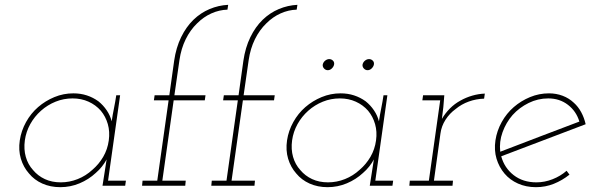

<svg xmlns="http://www.w3.org/2000/svg" viewBox="-20 -770 2449 796"><path d="M62 -188Q56 -147 66.5 -112Q77 -77 100 -51Q122 -24 155.5 -9Q189 6 230 6Q272 6 310 -10Q348 -26 377 -53Q391 -65 402.5 -79.5Q414 -94 422 -109Q420 -94 417.5 -80Q415 -66 413 -51L405 0H499L502 -21H428L478 -375H462Q458 -348 452.5 -321Q447 -294 443 -267Q437 -291 422.5 -312.5Q408 -334 388 -350Q366 -366 340 -374.5Q314 -383 284 -383Q243 -383 205.5 -367.5Q168 -352 138 -326Q108 -300 88 -264Q68 -228 62 -188ZM83 -188Q88 -224 105.5 -255.5Q123 -287 150 -311Q177 -335 210.5 -348.5Q244 -362 281 -362Q317 -362 347 -348.5Q377 -335 398 -311Q418 -287 427 -255.5Q436 -224 431 -188Q426 -151 408 -120Q390 -89 363 -66Q336 -41 302 -27.5Q268 -14 232 -14Q195 -14 166 -27.5Q137 -41 117 -65Q96 -88 87 -119.5Q78 -151 83 -188Z M571 -21 569 0H748L750 -21H653L700 -354H829L832 -375H703L724 -521Q731 -569 750 -607.5Q769 -646 797 -673Q824 -700 856.5 -714.5Q889 -729 923 -730L926 -750Q886 -748 849 -732.5Q812 -717 782 -688Q752 -659 731 -616Q710 -573 702 -518L682 -375H621L618 -354H679L632 -21Z M858 -21 856 0H1035L1037 -21H940L987 -354H1116L1119 -375H990L1011 -521Q1018 -569 1037 -607.5Q1056 -646 1084 -673Q1111 -700 1143.5 -714.5Q1176 -729 1210 -730L1213 -750Q1173 -748 1136 -732.5Q1099 -717 1069 -688Q1039 -659 1018 -616Q997 -573 989 -518L969 -375H908L905 -354H966L919 -21Z M1170 -188Q1164 -147 1174.5 -112Q1185 -77 1208 -51Q1230 -24 1263.5 -9Q1297 6 1338 6Q1380 6 1418 -10Q1456 -26 1485 -53Q1499 -65 1510.5 -79.5Q1522 -94 1530 -109Q1528 -94 1525.5 -80Q1523 -66 1521 -51L1513 0H1607L1610 -21H1536L1586 -375H1570Q1566 -348 1560.5 -321Q1555 -294 1551 -267Q1545 -291 1530.5 -312.5Q1516 -334 1496 -350Q1474 -366 1448 -374.5Q1422 -383 1392 -383Q1351 -383 1313.5 -367.5Q1276 -352 1246 -326Q1216 -300 1196 -264Q1176 -228 1170 -188ZM1191 -188Q1196 -224 1213.5 -255.5Q1231 -287 1258 -311Q1285 -335 1318.5 -348.5Q1352 -362 1389 -362Q1425 -362 1455 -348.5Q1485 -335 1506 -311Q1526 -287 1535 -255.5Q1544 -224 1539 -188Q1534 -151 1516 -120Q1498 -89 1471 -66Q1444 -41 1410 -27.5Q1376 -14 1340 -14Q1303 -14 1274 -27.5Q1245 -41 1225 -65Q1204 -88 1195 -119.5Q1186 -151 1191 -188ZM1483 -502Q1482 -493 1488.5 -486Q1495 -479 1504 -479Q1513 -479 1520.5 -486Q1528 -493 1530 -502Q1532 -512 1525.5 -518.5Q1519 -525 1510 -525Q1501 -525 1493 -518.5Q1485 -512 1483 -502ZM1318 -502Q1317 -493 1323.5 -486Q1330 -479 1339 -479Q1348 -479 1355.5 -486Q1363 -493 1365 -502Q1367 -512 1360.5 -518.5Q1354 -525 1345 -525Q1336 -525 1328 -518.5Q1320 -512 1318 -502Z M1679 -21 1677 0H1856L1858 -21H1779L1806 -216Q1810 -247 1827 -273.5Q1844 -300 1869 -318Q1893 -338 1923.5 -349Q1954 -360 1987 -361L1990 -382Q1964 -381 1938 -373.5Q1912 -366 1889 -353Q1865 -340 1845.5 -320.5Q1826 -301 1812 -277Q1814 -291 1815 -301.5Q1816 -312 1818 -326L1822 -375H1734L1731 -354H1805L1758 -21Z M2253 -362Q2300 -362 2334.5 -335.5Q2369 -309 2382 -266Q2300 -235 2218.5 -204Q2137 -173 2054 -141Q2049 -182 2063.5 -222Q2078 -262 2105 -293Q2133 -324 2171.5 -343Q2210 -362 2253 -362ZM2408 -255Q2402 -282 2389.5 -305Q2377 -328 2359 -344Q2339 -363 2312.5 -373Q2286 -383 2256 -383Q2215 -383 2177.5 -367.5Q2140 -352 2110 -326Q2080 -300 2060 -264Q2040 -228 2034 -188Q2028 -147 2038.5 -112Q2049 -77 2072 -50Q2094 -24 2127.5 -9Q2161 6 2202 6Q2241 6 2276 -8Q2311 -22 2341 -46Q2338 -50 2335 -54Q2332 -58 2329 -62Q2304 -40 2271 -27Q2238 -14 2204 -14Q2148 -14 2109.5 -44Q2071 -74 2058 -122Q2146 -156 2233 -188.5Q2320 -221 2408 -255Z"/></svg>

Font: Josefin Slab Thin ExtraLight
Style: Italic
Weight: 250
Italic angle: -12°
Version: Version 2.000